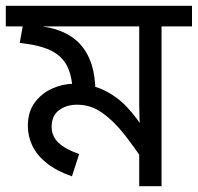

<svg xmlns="http://www.w3.org/2000/svg" viewBox="-30 -642 682 662"><path d="M632 -622V-551H527V0H450V-135L468 -82Q433 -135 397.5 -180Q362 -225 322.5 -253Q283 -281 236 -281Q199 -281 173.5 -262Q148 -243 148 -205Q148 -172 172 -149.5Q196 -127 243 -111L218 -34Q164 -53 130.5 -80Q97 -107 81.5 -139.5Q66 -172 66 -208Q66 -256 89.5 -288Q113 -320 149.5 -336.5Q186 -353 223 -353Q283 -353 328.5 -331Q374 -309 408.5 -272Q443 -235 471 -189L454 -186Q452 -209 451 -232.5Q450 -256 450 -281V-551H-10V-622ZM299 -323Q299 -317 298.5 -311Q298 -305 297 -299L221 -322Q219 -380 201 -415Q183 -450 144 -468.5Q105 -487 38 -494L51 -566L97 -553Q145 -549 182.5 -533.5Q220 -518 246 -490Q272 -462 285.5 -420.5Q299 -379 299 -323Z"/></svg>

Font: ubangla85
Style: Book
Weight: 400
Designer: Jelle Bosma - Monotype Design Team
Foundry: Monotype Imaging Inc.
Version: Version 2.003